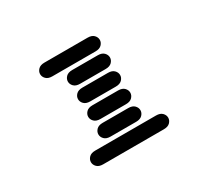

<svg xmlns="http://www.w3.org/2000/svg" viewBox="-141 -965 1282 1181"><g transform="rotate(-30 500.0 -374.5)"><path d="M284.2 -13.7Q254.9 -13.7 240.2 -28.8Q225.6 -43.9 225.6 -62.5Q225.6 -81.1 240.2 -96.2Q254.9 -111.3 284.2 -111.3H715.8Q745.1 -111.3 759.8 -96.2Q774.4 -81.1 774.4 -62.5Q774.4 -43.9 759.8 -28.8Q745.1 -13.7 715.8 -13.7ZM409.2 -138.7Q379.9 -138.7 365.2 -153.8Q350.6 -168.9 350.6 -187.5Q350.6 -206.1 365.2 -221.2Q379.9 -236.3 409.2 -236.3H590.8Q620.1 -236.3 634.8 -221.2Q649.4 -206.1 649.4 -187.5Q649.4 -168.9 634.8 -153.8Q620.1 -138.7 590.8 -138.7ZM409.2 -263.7Q379.9 -263.7 365.2 -278.8Q350.6 -293.9 350.6 -312.5Q350.6 -331.1 365.2 -346.2Q379.9 -361.3 409.2 -361.3H590.8Q620.1 -361.3 634.8 -346.2Q649.4 -331.1 649.4 -312.5Q649.4 -293.9 634.8 -278.8Q620.1 -263.7 590.8 -263.7ZM409.2 -388.7Q379.9 -388.7 365.2 -403.8Q350.6 -418.9 350.6 -437.5Q350.6 -456.1 365.2 -471.2Q379.9 -486.3 409.2 -486.3H590.8Q620.1 -486.3 634.8 -471.2Q649.4 -456.1 649.4 -437.5Q649.4 -418.9 634.8 -403.8Q620.1 -388.7 590.8 -388.7ZM409.2 -513.7Q379.9 -513.7 365.2 -528.8Q350.6 -543.9 350.6 -562.5Q350.6 -581.1 365.2 -596.2Q379.9 -611.3 409.2 -611.3H590.8Q620.1 -611.3 634.8 -596.2Q649.4 -581.1 649.4 -562.5Q649.4 -543.9 634.8 -528.8Q620.1 -513.7 590.8 -513.7ZM284.2 -638.7Q254.9 -638.7 240.2 -653.8Q225.6 -668.9 225.6 -687.5Q225.6 -706.1 240.2 -721.2Q254.9 -736.3 284.2 -736.3H590.8Q620.1 -736.3 634.8 -721.2Q649.4 -706.1 649.4 -687.5Q649.4 -668.9 634.8 -653.8Q620.1 -638.7 590.8 -638.7Z"/></g></svg>

Font: Sixtyfour Normal
Style: Regular
Weight: 400
Monospace: yes
Designer: Jens Kutilek
Foundry: Jens Kutilek
Version: Version 2.000